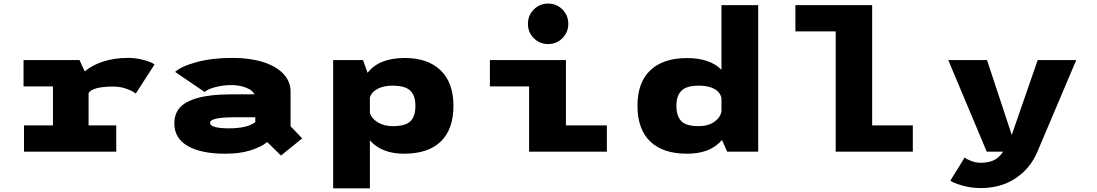

<svg xmlns="http://www.w3.org/2000/svg" viewBox="-20 -828 5990 1048"><path d="M463.5 -143.5H614.5V0H111V-143.5H269V-356.5H108.5V-500H414L442.5 -438.5Q483.5 -473 544.5 -492.5Q605.5 -512 678.5 -512Q716.5 -512 751 -504Q785.5 -496 801.5 -488.5Q817.5 -481 823.5 -476L721 -317Q709.5 -328.5 674 -342Q638.5 -355.5 598 -355.5Q487 -355.5 463.5 -320.5Z M1249.5 -512Q1341.5 -512 1413 -490.2Q1484.5 -468.5 1525.2 -426.5Q1566 -384.5 1566 -328.5V-139L1629.5 -72.5L1513.5 21L1438.5 -52.5Q1405 -25.5 1347.2 -7.2Q1289.5 11 1208 11Q1077.5 11 1004.5 -31.2Q931.5 -73.5 931.5 -154.5Q931.5 -205.5 961 -239.8Q990.5 -274 1060 -293.5Q1129.5 -313 1239.5 -313H1369.5Q1358.5 -335.5 1323 -349.5Q1287.5 -363.5 1243.5 -363.5Q1198.5 -363.5 1156.5 -352.8Q1114.5 -342 1096.5 -326L936 -435.5Q967.5 -465.5 1052.5 -488.8Q1137.5 -512 1249.5 -512ZM1230.5 -127.5Q1328.5 -127.5 1373.5 -161V-188H1263.5Q1126.5 -188 1126.5 -158Q1126.5 -127.5 1230.5 -127.5Z M1798.5 -500H1961.5L1986.5 -430.5Q2048.5 -511.5 2189.5 -511.5Q2315 -511.5 2385 -444.2Q2455 -377 2455 -250.5Q2455 -122.5 2386.2 -55.8Q2317.5 11 2185.5 11Q2063 11 1999 -62V200H1798.5ZM2121.5 -360.5Q2074 -360.5 2041.2 -343.2Q2008.5 -326 1999 -297.5V-210Q2009 -180.5 2042.5 -160Q2076 -139.5 2124.5 -139.5Q2194 -139.5 2220.8 -166.5Q2247.5 -193.5 2247.5 -250.5Q2247.5 -306.5 2219.2 -333.5Q2191 -360.5 2121.5 -360.5Z M2971.5 -587.5Q2925.5 -587.5 2893.5 -619.8Q2861.5 -652 2861.5 -698Q2861.5 -744 2893.5 -776.2Q2925.5 -808.5 2971.5 -808.5Q3018 -808.5 3050 -776.2Q3082 -744 3082 -698Q3082 -652 3050 -619.8Q3018 -587.5 2971.5 -587.5ZM3069 -143.5H3292.5V0H2868V-356.5H2654V-500H3069Z M3729.5 -511Q3855.5 -511 3918 -447V-800H4118.5V0H3949L3921 -64Q3857.5 11 3730.5 11Q3598 11 3528.8 -56Q3459.5 -123 3459.5 -251Q3459.5 -378 3529.8 -444.5Q3600 -511 3729.5 -511ZM3672 -251Q3672 -195.5 3698 -167.5Q3724 -139.5 3792.5 -139.5Q3845 -139.5 3878.2 -162.5Q3911.5 -185.5 3918 -219.5V-292Q3911.5 -325 3879 -342.8Q3846.5 -360.5 3795.5 -360.5Q3727 -360.5 3699.5 -332.8Q3672 -305 3672 -251Z M4740.5 -143.5H4962.5V0H4541.5V-656.5H4321.5V-800H4740.5Z M5367.5 -500 5502.5 -91.5 5644 -500H5854.5L5642.5 0Q5605 90 5524.8 144.2Q5444.5 198.5 5332.5 198.5Q5279 198.5 5229.2 183.8Q5179.5 169 5167.5 158L5245.5 31.5Q5254.5 40.5 5280.5 50.5Q5306.5 60.5 5333 60.5Q5371 60.5 5400.5 48.5Q5430 36.5 5455.5 0H5366L5156 -500Z"/></svg>

Font: League Mono Wide ExtraBold
Style: Regular
Weight: 800
Width: 8
Designer: Tyler Finck
Foundry: The League of Moveable Type / Tyler Finck
Version: Version 2.210